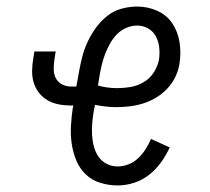

<svg xmlns="http://www.w3.org/2000/svg" viewBox="-20 -558 640 586"><path d="M339 8Q312 8 286 0Q260 -8 241.5 -26Q223 -44 213 -68Q203 -92 199 -118.5Q195 -145 196.5 -172.5Q198 -200 202 -228L204 -236H196Q177 -236 159 -239.5Q141 -243 126 -251.5Q111 -260 100 -273.5Q89 -287 83.5 -304Q78 -321 78 -339.5Q78 -358 81 -376L85 -401H150L146 -376Q144 -362 144 -347Q144 -332 150 -320Q156 -308 168.5 -301Q181 -294 196 -294H213L221 -338Q225 -361 231 -384.5Q237 -408 247.5 -430.5Q258 -453 273 -473.5Q288 -494 307.5 -509.5Q327 -525 351 -531.5Q375 -538 399 -538Q431 -538 460 -525Q489 -512 506 -486.5Q523 -461 528 -429Q533 -397 528 -365Q525 -344 515.5 -324Q506 -304 491 -288Q476 -272 457 -260.5Q438 -249 417.5 -242.5Q397 -236 376 -233.5Q355 -231 335 -231Q318 -231 301.5 -233Q285 -235 270 -238L266 -218Q263 -200 261.5 -182Q260 -164 261 -146Q262 -128 266.5 -111Q271 -94 280.5 -80Q290 -66 305.5 -58Q321 -50 339 -50Q356 -50 372.5 -56.5Q389 -63 402 -75.5Q415 -88 424.5 -103Q434 -118 441 -134L498 -108Q487 -84 471.5 -62.5Q456 -41 435 -24.5Q414 -8 389 0Q364 8 339 8ZM337 -289Q337 -289 337 -289Q337 -289 337 -289H338Q358 -289 378.5 -292.5Q399 -296 418 -307Q437 -318 449 -336.5Q461 -355 465 -375Q468 -394 466 -412.5Q464 -431 456 -446.5Q448 -462 432.5 -471Q417 -480 398 -480Q382 -480 365.5 -473Q349 -466 336.5 -453Q324 -440 315.5 -424.5Q307 -409 301 -393.5Q295 -378 291 -361.5Q287 -345 284 -328L279 -297Q293 -293 307.5 -291Q322 -289 337 -289Z"/></svg>

Font: Iosevka Slab Light Extended
Style: Italic
Weight: 300
Width: 7
Italic angle: -9°
Monospace: yes
Designer: Belleve Invis
Foundry: Belleve Invis
Version: Version 11.1.0; ttfautohint (v1.8.3)